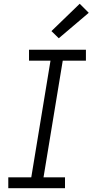

<svg xmlns="http://www.w3.org/2000/svg" viewBox="-20 -999 491 1019"><path d="M24 0V-58H146L248 -677H134V-735H436V-677H313L211 -58H325V0ZM292 -796 253 -834 403 -979 451 -931Z"/></svg>

Font: Iosevka Etoile Light Oblique
Style: Regular
Weight: 300
Italic angle: -9°
Designer: Belleve Invis
Foundry: Belleve Invis
Version: Version 15.5.2; ttfautohint (v1.8.4)